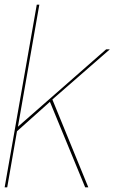

<svg xmlns="http://www.w3.org/2000/svg" viewBox="-23 -805 504 825"><path d="M-3 0H8L50 -241L191.5 -367.5L343 0H356.5L202 -377.5L449 -593H433L54 -260.5L146 -785H135Z"/></svg>

Font: Anybody Thin
Style: Italic
Weight: 100
Italic angle: -10°
Designer: Tyler Finck
Foundry: Etcetera Type Company
Version: Version 1.114;gftools[0.9.25]